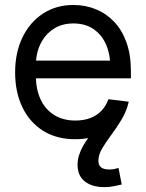

<svg xmlns="http://www.w3.org/2000/svg" viewBox="-20 -559 597 787"><path d="M288.6 11.7Q211.4 11.7 156.2 -23.2Q101.1 -58.1 71.5 -119.9Q42 -181.6 42 -262.2Q42 -343.3 72 -405.5Q102.1 -467.8 156 -503.2Q210 -538.6 280.8 -538.6Q330.1 -538.6 372.8 -521.2Q415.5 -503.9 448 -469.7Q480.5 -435.5 498.5 -384.8Q516.6 -334 516.6 -267.1V-237.8H92.8V-310.5H470.2L432.1 -284.7Q432.1 -337.9 414.1 -377.9Q396 -418 362.3 -440.4Q328.6 -462.9 280.8 -462.9Q233.4 -462.9 199 -440.2Q164.6 -417.5 145.8 -378.7Q127 -339.8 127 -291V-249.5Q127 -192.9 146.5 -151.4Q166 -109.9 202.4 -87.4Q238.8 -64.9 289.1 -64.9Q323.7 -64.9 350.8 -75.4Q377.9 -85.9 396.5 -105.7Q415 -125.5 424.3 -152.3L507.8 -142.1Q497.1 -96.7 466.6 -62Q436 -27.3 390.4 -7.8Q344.7 11.7 288.6 11.7ZM407.7 208Q357.4 208 327.6 184.6Q297.9 161.1 297.9 116.2Q297.9 97.2 303.2 79.6Q308.6 62 317.4 45.2Q326.2 28.3 337.9 11.7Q349.6 -4.9 362.8 -22L507.8 -142.1Q498.5 -102.5 478.3 -68.8Q458 -35.2 436 -5.9Q414.1 23.4 398.7 49.6Q383.3 75.7 383.3 99.6Q383.3 116.7 393.3 126.2Q403.3 135.7 429.2 135.7Q439 135.7 448.7 133.8Q458.5 131.8 465.8 129.4L479 197.3Q464.4 200.7 446.5 204.3Q428.7 208 407.7 208Z"/></svg>

Font: Inter 24pt
Style: Regular
Weight: 400
Designer: Rasmus Andersson
Foundry: rsms
Version: Version 4.001;git-66647c0bb